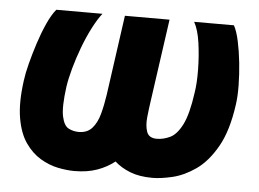

<svg xmlns="http://www.w3.org/2000/svg" viewBox="-43 -564 849 630"><g transform="rotate(5 381.5 -249.0)"><path d="M223 12Q198 12 168.5 6Q139 0 110.5 -17Q82 -34 60.5 -65Q39 -96 30.5 -146Q22 -196 32 -269Q35 -293 43.5 -326Q52 -359 63.5 -394.5Q75 -430 89 -461Q103 -492 118 -510H270Q255 -491 239 -460Q223 -429 209.5 -393Q196 -357 186.5 -322.5Q177 -288 173 -261Q164 -194 170.5 -163.5Q177 -133 192.5 -125Q208 -117 226 -117Q254 -117 270 -135Q286 -153 294 -182.5Q302 -212 307 -246L344 -510H491L453 -241Q449 -214 446 -185.5Q443 -157 450 -137Q457 -117 483 -117Q505 -117 527 -127.5Q549 -138 566.5 -172.5Q584 -207 594 -279Q599 -310 598.5 -354.5Q598 -399 592 -442Q586 -485 572 -510H703Q713 -492 720 -459.5Q727 -427 731 -389.5Q735 -352 735.5 -315Q736 -278 732 -251Q720 -164 690 -111.5Q660 -59 622 -32.5Q584 -6 546 3Q508 12 480 12Q437 12 406.5 0Q376 -12 355 -31Q330 -11 297.5 0.5Q265 12 223 12Z"/></g></svg>

Font: Finlandica
Style: Bold Italic
Weight: 700
Italic angle: -8°
Designer: Niklas Ekholm, Juho Hiilivirta, Jaakko Suomalainen
Foundry: Helsinki Type Studio
Version: Version 1.064; ttfautohint (v1.8.4.7-5d5b)